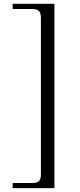

<svg xmlns="http://www.w3.org/2000/svg" viewBox="-20 -733 421 1015"><path d="M46.9 234.4H150.4Q176.8 234.4 186.5 224.1Q196.3 213.9 196.3 187.5V-636.7Q196.3 -663.6 186.3 -674.6Q176.3 -685.5 150.4 -685.5H46.9V-712.9H267.6V261.7H46.9Z"/></svg>

Font: Theano Old Style
Style: Regular
Weight: 400
Designer: Alexey Kryukov
Version: Version 2.00